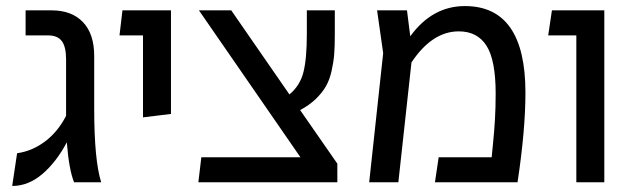

<svg xmlns="http://www.w3.org/2000/svg" viewBox="-20 -598 2098 630"><path d="M312 0H223.1Q206.5 -40 199.2 -130.9Q165 -66.4 119.1 -27.1Q73.2 12.2 20 12.2L36.1 -95.2Q85.4 -102.1 127.7 -133.8Q169.9 -165.5 196.8 -217.8V-226.1V-403.8Q196.8 -444.3 182.9 -463.1Q168.9 -481.9 137.2 -481.9H64V-564H149.9Q215.3 -564 252.2 -525.4Q289.1 -486.8 289.1 -414.1V-241.2Q289.1 -72.8 312 0Z M449.2 -212.9V-481.9H372.1L381.8 -564H541V-224.1Z M964.8 -236.8 1086.9 -61V0H630.9L640.6 -82H965.8L632.8 -564H738.8L929.7 -288.1Q964.4 -316.9 975.6 -361.1Q986.8 -405.3 986.8 -485.8V-564H1078.6V-485.8Q1078.6 -447.8 1076.7 -421.4Q1074.7 -395 1068.1 -365.5Q1061.5 -335.9 1049.3 -314.7Q1037.1 -293.5 1016.1 -273.2Q995.1 -252.9 964.8 -236.8Z M1505.4 -578.1Q1704.1 -578.1 1704.1 -293.9Q1704.1 -171.4 1678.2 0H1407.2L1419.4 -82H1593.3Q1593.3 -83 1597.4 -123.8Q1601.6 -164.6 1604 -204.8Q1606.4 -245.1 1606.4 -291Q1606.4 -400.4 1576.4 -447.8Q1546.4 -495.1 1485.4 -495.1Q1397.9 -495.1 1330.1 -393.1L1287.1 0H1191.4L1237.3 -423.8L1217.3 -564H1315.4L1326.2 -479Q1398.4 -578.1 1505.4 -578.1Z M1871.1 0V-481.9H1778.8L1791 -564H1962.9V0Z"/></svg>

Font: FiraGO
Style: Regular
Weight: 400
Designer: bBox Type
Foundry: bBox Type GmbH
Version: Version 1.001;PS 001.001;hotconv 1.0.88;makeotf.lib2.5.64775